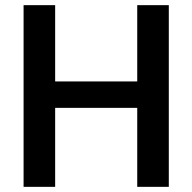

<svg xmlns="http://www.w3.org/2000/svg" viewBox="-20 -725 746 745"><path d="M71.5 0V-705H194V-409H512.5V-705H635V0H512.5V-306.5H194V0Z"/></svg>

Font: Nunito Sans 12pt ExtraLight SemiCondensed
Style: Regular
Weight: 200
Width: 4
Version: Version 3.101;gftools[0.9.27]